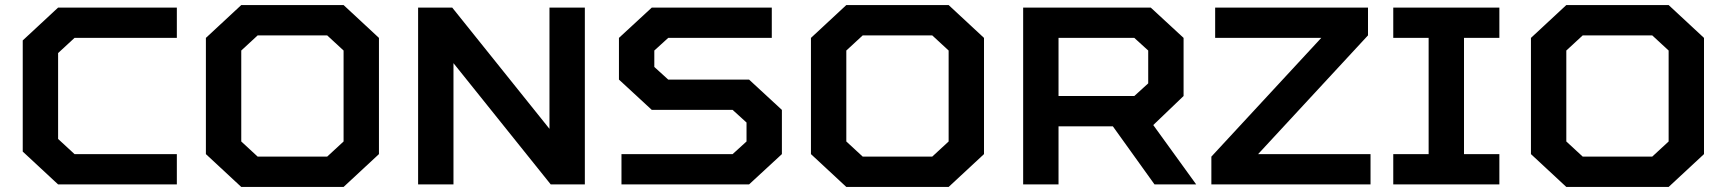

<svg xmlns="http://www.w3.org/2000/svg" viewBox="-20 -730 6835 760"><path d="M680 -120V0H210L70 -130V-570L210 -700H680V-580H275L210 -520V-180L275 -120Z M1000 -590 935 -530V-170L1000 -110H1275L1340 -170V-530L1275 -590ZM935 -710H1340L1480 -580V-120L1340 10H935L795 -120V-580Z M2155 -220V-700H2295V0H2160L1775 -480V0H1635V-700H1770Z M2560 -295 2430 -415V-580L2560 -700H3035V-580H2625L2570 -530V-465L2625 -415H2945L3075 -295V-120L2945 0H2440V-120H2880L2935 -170V-245L2880 -295Z M3395 -590 3330 -530V-170L3395 -110H3670L3735 -170V-530L3670 -590ZM3330 -710H3735L3875 -580V-120L3735 10H3330L3190 -120V-580Z M4385 -230H4170V0H4030V-700H4535L4665 -580V-350L4545 -235L4715 0H4550ZM4525 -530 4470 -580H4170V-350H4470L4525 -400Z M5405 0H4775V-110L5210 -580H4790V-700H5395V-590L4960 -120H5405Z M5915 0H5495V-120H5635V-580H5495V-700H5915V-580H5775V-120H5915Z M6245 -590 6180 -530V-170L6245 -110H6520L6585 -170V-530L6520 -590ZM6180 -710H6585L6725 -580V-120L6585 10H6180L6040 -120V-580Z"/></svg>

Font: Squares Bold
Style: Regular
Weight: 400
Designer: Typetype
Foundry: Typetype
Version: Version 001.000